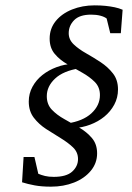

<svg xmlns="http://www.w3.org/2000/svg" viewBox="-20 -699 501 727"><path d="M172.9 7.8Q137.7 7.8 111.3 2.9Q85 -2 63.5 -8.8L69.3 -104.5H110.4L125 -41Q136.7 -36.1 150.4 -32.7Q164.1 -29.3 183.6 -29.3Q231.4 -29.3 253.4 -49.3Q275.4 -69.3 275.4 -96.7Q275.4 -123 256.3 -141.1Q237.3 -159.2 210 -175.8Q182.6 -192.4 154.8 -210.4Q127 -228.5 107.9 -253.4Q88.9 -278.3 88.9 -314.5Q88.9 -344.7 103 -370.6Q117.2 -396.5 140.6 -415Q164.1 -433.6 194.3 -444.8Q224.6 -456.1 255.9 -457L281.2 -440.4Q219.7 -430.7 188.5 -401.4Q157.2 -372.1 157.2 -335Q157.2 -303.7 176.3 -283.7Q195.3 -263.7 223.6 -248Q252 -232.4 280.3 -215.8Q308.6 -199.2 328.1 -176.3Q347.7 -153.3 347.7 -118.2Q347.7 -81.1 323.7 -52.2Q299.8 -23.4 260.3 -7.8Q220.7 7.8 172.9 7.8ZM259.8 -213.9 233.4 -231.4Q293.9 -240.2 326.2 -270Q358.4 -299.8 358.4 -338.9Q358.4 -369.1 338.9 -388.7Q319.3 -408.2 291.5 -423.8Q263.7 -439.5 235.4 -455.6Q207 -471.7 187.5 -494.6Q168 -517.6 168 -552.7Q168 -590.8 190.9 -619.1Q213.9 -647.5 252.9 -663.1Q292 -678.7 337.9 -678.7Q360.4 -678.7 379.4 -676.8Q398.4 -674.8 414.6 -671.4Q430.7 -668 444.3 -662.1L437.5 -573.2H397.5L383.8 -628.9Q375 -635.7 359.9 -639.6Q344.7 -643.6 325.2 -643.6Q281.2 -643.6 260.7 -622.6Q240.2 -601.6 240.2 -573.2Q240.2 -548.8 259.3 -530.8Q278.3 -512.7 306.2 -497.1Q334 -481.4 361.3 -463.4Q388.7 -445.3 407.7 -420.9Q426.8 -396.5 426.8 -360.4Q426.8 -329.1 412.6 -302.7Q398.4 -276.4 375 -257.3Q351.6 -238.3 321.8 -227.1Q292 -215.8 259.8 -213.9Z"/></svg>

Font: Crimson Pro Light
Style: Italic
Weight: 300
Italic angle: -12°
Designer: Jacques Le Bailly
Foundry: Baron von Fonthausen
Version: Version 1.003